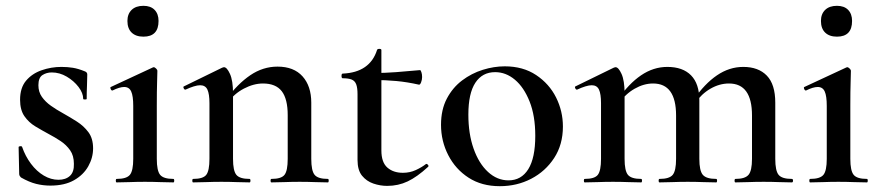

<svg xmlns="http://www.w3.org/2000/svg" viewBox="-20 -627 3027 660"><path d="M112 -334Q112 -311 124 -294Q136 -277 155 -263.5Q174 -250 196 -238Q221 -224 244.5 -209Q268 -194 284 -172.5Q300 -151 300 -117Q300 -85 283.5 -55.5Q267 -26 234.5 -7.5Q202 11 153 11Q128 11 104 5Q80 -1 52 -17Q50 -19 48 -22Q46 -25 46 -29L44 -121Q44 -124 49.5 -124.5Q55 -125 56 -122Q67 -90 86.5 -64Q106 -38 130.5 -23.5Q155 -9 181 -9Q206 -9 220.5 -22.5Q235 -36 234 -64Q234 -92 221 -110.5Q208 -129 188.5 -142Q169 -155 148 -166Q124 -179 101.5 -192.5Q79 -206 64 -227.5Q49 -249 49 -284Q49 -325 69.5 -349.5Q90 -374 123 -385.5Q156 -397 191 -397Q212 -397 230.5 -394Q249 -391 271 -382Q280 -379 280 -371Q280 -352 279 -332Q278 -312 278 -287Q278 -285 272 -285Q266 -285 266 -287Q266 -307 250 -328Q234 -349 209.5 -363.5Q185 -378 158 -378Q140 -378 126 -369Q112 -360 112 -334Z M381 0Q378 0 378 -6Q378 -12 381 -12Q415 -12 426.5 -26Q438 -40 438 -81V-263Q438 -297 431 -312.5Q424 -328 407 -328Q399 -328 389 -325Q379 -322 367 -316Q363 -315 360.5 -321Q358 -327 361 -328L505 -395Q507 -396 508 -396Q512 -396 516.5 -391.5Q521 -387 521 -384Q521 -373 520 -344Q519 -315 519 -264V-81Q519 -40 530.5 -26Q542 -12 576 -12Q579 -12 579 -6Q579 0 576 0Q556 0 531 -1Q506 -2 478 -2Q451 -2 425.5 -1Q400 0 381 0ZM473 -501Q447 -501 432.5 -515Q418 -529 418 -555Q418 -579 432.5 -593Q447 -607 473 -607Q498 -607 511.5 -593Q525 -579 525 -555Q525 -501 473 -501Z M913 0Q910 0 910 -6Q910 -12 913 -12Q947 -12 958 -26Q969 -40 969 -81V-231Q969 -287 948.5 -313.5Q928 -340 884 -340Q852 -340 818.5 -322.5Q785 -305 763 -274L758 -286Q797 -339 840.5 -368.5Q884 -398 934 -398Q990 -398 1020 -364.5Q1050 -331 1050 -274V-81Q1050 -40 1061.5 -26Q1073 -12 1107 -12Q1110 -12 1110 -6Q1110 0 1107 0Q1088 0 1063 -1Q1038 -2 1010 -2Q983 -2 957.5 -1Q932 0 913 0ZM644 0Q641 0 641 -6Q641 -12 644 -12Q678 -12 689 -26Q700 -40 700 -81V-272Q700 -304 693 -319Q686 -334 668 -334Q659 -334 646 -330Q633 -326 618 -319Q614 -318 611.5 -323.5Q609 -329 612 -330L743 -394Q748 -396 750 -396Q760 -396 770.5 -373Q781 -350 781 -306V-81Q781 -40 792.5 -26Q804 -12 838 -12Q841 -12 841 -6Q841 0 838 0Q819 0 794 -1Q769 -2 741 -2Q714 -2 688.5 -1Q663 0 644 0Z M1311 12Q1287 12 1263.5 4Q1240 -4 1224.5 -23Q1209 -42 1209 -77V-303Q1209 -325 1204.5 -337Q1200 -349 1189 -353.5Q1178 -358 1158 -358Q1154 -358 1154 -366Q1154 -374 1158 -374Q1205 -376 1234.5 -396.5Q1264 -417 1276 -455Q1277 -459 1284 -459Q1291 -459 1291 -455V-110Q1291 -69 1311.5 -51Q1332 -33 1365 -33Q1389 -33 1409.5 -42.5Q1430 -52 1444 -63Q1447 -65 1451 -60.5Q1455 -56 1451 -53Q1414 -19 1381.5 -3.5Q1349 12 1311 12ZM1420 -336Q1380 -345 1342.5 -348.5Q1305 -352 1262 -352V-376Q1303 -376 1341.5 -379Q1380 -382 1424 -386Q1426 -386 1428.5 -379Q1431 -372 1431 -362Q1431 -353 1427.5 -344Q1424 -335 1420 -336Z M1698 13Q1636 13 1591 -16Q1546 -45 1521 -93.5Q1496 -142 1496 -198Q1496 -250 1516 -288Q1536 -326 1568.5 -350.5Q1601 -375 1639.5 -387Q1678 -399 1715 -399Q1778 -399 1823 -369Q1868 -339 1891.5 -292Q1915 -245 1915 -192Q1915 -130 1885 -84Q1855 -38 1806 -12.5Q1757 13 1698 13ZM1728 -7Q1772 -7 1796 -45.5Q1820 -84 1820 -160Q1820 -229 1800.5 -278Q1781 -327 1750 -353Q1719 -379 1682 -379Q1638 -379 1614 -342.5Q1590 -306 1590 -233Q1590 -167 1608 -116Q1626 -65 1657.5 -36Q1689 -7 1728 -7Z M2508 0Q2505 0 2505 -6Q2505 -12 2508 -12Q2541 -12 2553 -26Q2565 -40 2565 -81V-230Q2565 -340 2486 -340Q2453 -340 2422 -322Q2391 -304 2370 -273L2365 -285Q2402 -339 2444.5 -368Q2487 -397 2535 -397Q2587 -397 2616 -367Q2645 -337 2645 -274V-81Q2645 -40 2656.5 -26Q2668 -12 2702 -12Q2706 -12 2706 -6Q2706 0 2702 0Q2683 0 2658 -1Q2633 -2 2605 -2Q2577 -2 2552 -1Q2527 0 2508 0ZM2247 0Q2244 0 2244 -6Q2244 -12 2247 -12Q2281 -12 2292.5 -26Q2304 -40 2304 -81V-230Q2304 -340 2225 -340Q2193 -340 2161.5 -322Q2130 -304 2109 -273L2104 -285Q2141 -339 2183.5 -368Q2226 -397 2274 -397Q2327 -397 2355.5 -368Q2384 -339 2384 -282V-81Q2384 -40 2396 -26Q2408 -12 2442 -12Q2445 -12 2445 -6Q2445 0 2442 0Q2422 0 2397 -1Q2372 -2 2344 -2Q2317 -2 2291.5 -1Q2266 0 2247 0ZM1990 0Q1987 0 1987 -6Q1987 -12 1990 -12Q2024 -12 2035 -26Q2046 -40 2046 -81V-272Q2046 -304 2039 -319Q2032 -334 2014 -334Q2005 -334 1992 -330Q1979 -326 1964 -319Q1960 -318 1957.5 -323.5Q1955 -329 1958 -330L2089 -394Q2094 -396 2096 -396Q2106 -396 2116.5 -373Q2127 -350 2127 -306V-81Q2127 -40 2138.5 -26Q2150 -12 2184 -12Q2187 -12 2187 -6Q2187 0 2184 0Q2165 0 2140 -1Q2115 -2 2087 -2Q2060 -2 2034.5 -1Q2009 0 1990 0Z M2765 0Q2762 0 2762 -6Q2762 -12 2765 -12Q2799 -12 2810.5 -26Q2822 -40 2822 -81V-263Q2822 -297 2815 -312.5Q2808 -328 2791 -328Q2783 -328 2773 -325Q2763 -322 2751 -316Q2747 -315 2744.5 -321Q2742 -327 2745 -328L2889 -395Q2891 -396 2892 -396Q2896 -396 2900.5 -391.5Q2905 -387 2905 -384Q2905 -373 2904 -344Q2903 -315 2903 -264V-81Q2903 -40 2914.5 -26Q2926 -12 2960 -12Q2963 -12 2963 -6Q2963 0 2960 0Q2940 0 2915 -1Q2890 -2 2862 -2Q2835 -2 2809.5 -1Q2784 0 2765 0ZM2857 -501Q2831 -501 2816.5 -515Q2802 -529 2802 -555Q2802 -579 2816.5 -593Q2831 -607 2857 -607Q2882 -607 2895.5 -593Q2909 -579 2909 -555Q2909 -501 2857 -501Z"/></svg>

Font: Cormorant Infant Light SemiBold
Style: Regular
Weight: 600
Version: Version 4.001